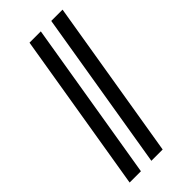

<svg xmlns="http://www.w3.org/2000/svg" viewBox="-297 -887 1093 1093"><g transform="rotate(-45 250.0 -340.0)"><path d="M212 143 372 -823H463L303 143ZM37 143 197 -823H288L128 143Z"/></g></svg>

Font: Iosevka Slab Extrabold
Style: Italic
Weight: 800
Italic angle: -9°
Monospace: yes
Designer: Belleve Invis
Foundry: Belleve Invis
Version: Version 11.1.0; ttfautohint (v1.8.3)